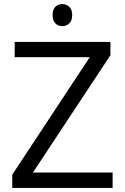

<svg xmlns="http://www.w3.org/2000/svg" viewBox="-20 -919 611 939"><path d="M530.8 0H40V-64.9L418.9 -639.2H51.8V-713.9H520V-648.9L141.1 -75.2H530.8ZM237.3 -845.2Q237.3 -873 251 -886Q264.6 -898.9 285.2 -898.9Q304.7 -898.9 318.8 -885.7Q333 -872.6 333 -845.2Q333 -817.9 318.8 -804.4Q304.7 -791 285.2 -791Q264.6 -791 251 -804.4Q237.3 -817.9 237.3 -845.2Z"/></svg>

Font: Open Sans ACDW
Style: acdw
Weight: 400
Foundry: Ascender Corporation
Version: Version 1.10